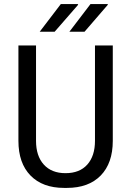

<svg xmlns="http://www.w3.org/2000/svg" viewBox="-20 -908 640 938"><path d="M293 10Q188 10 129 -50.5Q70 -111 70 -220V-686H156V-220Q156 -146 194 -104Q232 -62 300 -62Q369 -62 406.5 -104Q444 -146 444 -220V-686H531V-220Q531 -111 472 -50.5Q413 10 307 10ZM319 -753 422 -888H506L507 -885L393 -753ZM174 -753 277 -888H360L362 -885L247 -753Z"/></svg>

Font: Chivo Mono Light
Style: Regular
Weight: 300
Monospace: yes
Designer: Hector Gatti
Foundry: Omnibus-Type
Version: Version 1.008